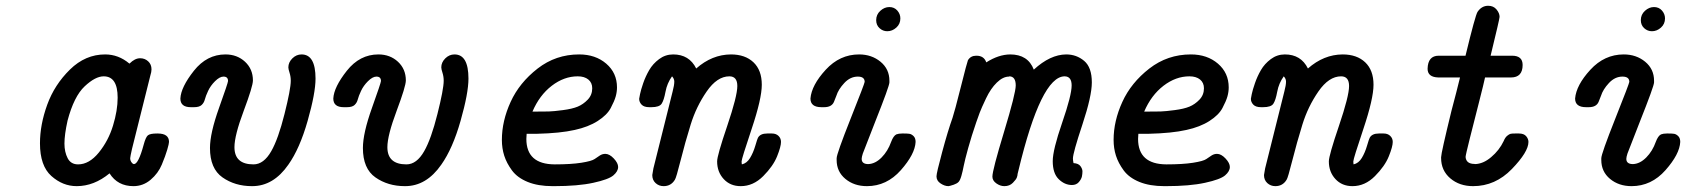

<svg xmlns="http://www.w3.org/2000/svg" viewBox="-20 -635 5814 659"><path d="M117.2 -143.1Q117.2 -207 142.1 -275.6Q167 -344.2 220 -396.2Q272.9 -448.2 340.8 -448.2Q386.7 -448.2 423.8 -417H424.8Q442.9 -435.1 460.9 -435.1Q477.1 -435.1 488.5 -424.6Q500 -414.1 500 -397Q500 -388.2 496.1 -376L433.1 -124Q427.2 -98.1 426.8 -91.8Q426.8 -85 429.9 -80.1Q433.1 -75.2 435.5 -73.5Q438 -71.8 439.9 -71.8Q455.1 -71.8 473.1 -138.2Q480 -164.1 487.5 -170.4Q495.1 -176.8 519 -176.8H521Q560.1 -176.8 560.1 -147.9Q560.1 -142.1 554 -121.1Q547.9 -100.1 535.4 -70.1Q522.9 -40 497.1 -18.1Q471.2 3.9 438 3.9Q383.8 3.9 356 -40Q302.7 3.9 243.2 3.9Q195.3 3.9 156.2 -31Q117.2 -65.9 117.2 -143.1ZM201.2 -142.1Q201.2 -113.3 212.2 -92Q223.1 -70.8 248 -70.8Q286.1 -70.8 319.1 -111.3Q352.1 -151.9 367.9 -203.9Q383.8 -255.9 383.8 -299.8Q383.8 -373 335.9 -373Q307.1 -373 270.5 -338.6Q233.9 -304.2 211.9 -221.2Q201.2 -172.9 201.2 -142.1Z M599.1 -296.9Q601.1 -335.9 645.5 -392.1Q689.9 -448.2 753.9 -448.2Q793.9 -448.2 821 -423.1Q848.1 -397.9 848.1 -358.9Q848.1 -338.9 816.4 -254.4Q784.7 -169.9 784.7 -129.9Q784.7 -70.8 850.1 -70.8Q885.3 -70.8 911.1 -116.2Q935.1 -158.2 956.5 -243.7Q978 -329.1 978 -357.9Q978 -372.1 973.9 -385Q969.7 -397.9 969.7 -403.8Q969.7 -420.9 983.4 -434.6Q997.1 -448.2 1015.1 -448.2Q1063 -448.2 1063 -365.2Q1063 -315.4 1035.9 -220.2Q1008.8 -125 969.7 -69.8Q918.5 3.9 845.7 3.9Q845.2 3.9 844.7 3.9Q786.6 3.9 743.7 -26.1Q700.7 -56.2 700.7 -127Q700.7 -177.7 731.7 -264.4Q762.7 -351.1 762.7 -356.9Q762.7 -372.1 747.1 -372.1Q733.9 -372.1 717.8 -356Q702.6 -340.8 694.3 -323Q686 -305.2 683.1 -293.7Q680.2 -282.2 672.1 -274.7Q664.1 -267.1 646 -267.1H634.8Q599.1 -267.1 599.1 -296.9Z M1124 -296.9Q1126 -335.9 1170.4 -392.1Q1214.8 -448.2 1278.8 -448.2Q1318.8 -448.2 1345.9 -423.1Q1373 -397.9 1373 -358.9Q1373 -338.9 1341.3 -254.4Q1309.6 -169.9 1309.6 -129.9Q1309.6 -70.8 1375 -70.8Q1410.2 -70.8 1436 -116.2Q1460 -158.2 1481.4 -243.7Q1502.9 -329.1 1502.9 -357.9Q1502.9 -372.1 1498.8 -385Q1494.6 -397.9 1494.6 -403.8Q1494.6 -420.9 1508.3 -434.6Q1522 -448.2 1540 -448.2Q1587.9 -448.2 1587.9 -365.2Q1587.9 -315.4 1560.8 -220.2Q1533.7 -125 1494.6 -69.8Q1443.4 3.9 1370.6 3.9Q1370.1 3.9 1369.6 3.9Q1311.5 3.9 1268.6 -26.1Q1225.6 -56.2 1225.6 -127Q1225.6 -177.7 1256.6 -264.4Q1287.6 -351.1 1287.6 -356.9Q1287.6 -372.1 1272 -372.1Q1258.8 -372.1 1242.7 -356Q1227.5 -340.8 1219.2 -323Q1210.9 -305.2 1208 -293.7Q1205.1 -282.2 1197 -274.7Q1189 -267.1 1170.9 -267.1H1159.7Q1124 -267.1 1124 -296.9Z M1702.6 -154.8Q1702.6 -219.7 1732.7 -285.4Q1762.7 -351.1 1825.2 -399.7Q1887.7 -448.2 1967.8 -448.2Q2023.9 -448.2 2060.8 -416.5Q2097.7 -384.8 2097.7 -335Q2097.7 -319.8 2093.3 -304Q2088.9 -288.1 2076.2 -264.2Q2063.5 -240.2 2031.5 -219.7Q1999.5 -199.2 1952.6 -189Q1902.8 -177.7 1822.8 -175.8H1787.6Q1786.6 -164.6 1786.6 -158.2Q1786.6 -71.3 1883.8 -70.8Q1939.9 -70.8 1975.3 -76.4Q2010.7 -82 2020.8 -89.1Q2030.8 -96.2 2039.3 -101.6Q2047.9 -106.9 2057.6 -106.9Q2071.8 -106.9 2086.7 -91.1Q2101.6 -75.2 2101.6 -62Q2101.6 -46.9 2085.2 -33Q2068.8 -19 2016.4 -7.6Q1963.9 3.9 1881.8 3.9H1876.5Q1826.7 3.9 1791.3 -10.5Q1755.9 -24.9 1737.3 -50Q1718.8 -75.2 1710.7 -100.6Q1702.6 -126 1702.6 -154.8ZM1807.6 -252H1819.8Q1846.7 -252 1863.8 -252.4Q1880.9 -252.9 1912.4 -257.1Q1943.8 -261.2 1962.9 -269Q1981.9 -276.9 1997.3 -293Q2012.7 -309.1 2012.7 -332Q2012.7 -351.1 1999.3 -362.1Q1985.8 -373 1962.9 -373Q1916 -373 1873.8 -340.6Q1831.5 -308.1 1807.6 -252Z M2173.8 -295.9Q2173.8 -297.9 2176.8 -312Q2179.7 -326.2 2187.7 -349.6Q2195.8 -373 2208.3 -394.5Q2220.7 -416 2242.2 -432.1Q2263.7 -448.2 2290.5 -448.2Q2345.7 -448.2 2369.6 -399.9Q2423.8 -447.8 2488.8 -448.2Q2537.6 -448.2 2566.2 -421.1Q2594.7 -394 2594.7 -344.2Q2594.7 -296.4 2560.1 -193.1Q2525.4 -89.8 2525.4 -81.1Q2525.4 -74.2 2526.4 -70.8Q2543.5 -74.7 2554.4 -92.8Q2565.4 -110.8 2572.5 -135Q2579.6 -159.2 2581.5 -162.1Q2589.4 -176.8 2613.3 -176.8Q2614.3 -176.8 2614.7 -176.8H2629.4Q2643.6 -176.8 2652.1 -168.5Q2660.6 -160.2 2660.6 -147.9Q2660.6 -131.8 2647.2 -98.4Q2633.8 -64.9 2599.6 -30.5Q2565.4 3.9 2522.5 3.9Q2486.3 3.9 2463.9 -20.5Q2441.4 -44.9 2441.4 -81.1Q2441.4 -101.1 2476.1 -203.1Q2510.7 -305.2 2510.7 -339.8Q2510.7 -373 2483.4 -373Q2441.4 -373 2405.5 -321Q2369.6 -269 2350.6 -207.5Q2331.5 -146 2316.2 -85Q2300.8 -23.9 2296.4 -18.1Q2283.2 3.9 2257.8 3.9Q2241.7 3.9 2230.2 -6.6Q2218.8 -17.1 2218.8 -34.2Q2218.8 -37.1 2222.7 -57.1L2288.6 -320.8Q2294.4 -342.8 2294.4 -355Q2294.4 -364.7 2286.6 -373Q2269.5 -349.1 2264.2 -320.1Q2258.8 -291 2251 -279.1Q2243.2 -267.1 2215.8 -267.1H2208.5Q2190.4 -267.1 2182.1 -275.9Q2173.8 -284.7 2173.8 -295.9Z M2761.7 -296.9Q2765.6 -342.8 2814 -395.5Q2862.3 -448.2 2928.7 -448.2Q2971.7 -448.2 3002.2 -423.1Q3032.7 -397.9 3032.7 -357.9V-352.1Q3032.7 -339.8 2983.4 -215.8Q2958.5 -151.9 2941.4 -107.9Q2937.5 -95.7 2937.5 -89.8Q2937.5 -71.8 2960.4 -71.8Q2984.4 -72.8 3005.9 -94.5Q3027.3 -116.2 3038.6 -147.9Q3046.4 -168.9 3056.6 -173.8Q3064.5 -176.8 3076.7 -176.8H3081.5Q3093.8 -176.8 3101.1 -175.8Q3108.4 -174.8 3115.5 -168Q3122.6 -161.1 3122.6 -147.9Q3120.6 -106 3072 -51Q3023.4 3.9 2955.6 3.9Q2911.6 3.9 2881.6 -21Q2851.6 -45.9 2851.6 -85.9V-91.8Q2851.6 -106.9 2899.7 -228Q2947.8 -349.1 2947.8 -354Q2947.8 -372.1 2924.3 -372.1Q2898.4 -372.1 2877.9 -350.1Q2857.4 -328.1 2850.6 -306.2L2842.3 -285.2Q2834.5 -267.1 2808.6 -267.1H2799.3Q2761.7 -267.1 2761.7 -296.9ZM2987.3 -565.9Q2987.3 -585 3001.5 -597.9Q3015.6 -610.8 3032.5 -610.8Q3049.3 -610.8 3059.8 -598.9Q3070.3 -586.9 3070.3 -571.8Q3070.3 -552.7 3056.4 -540.3Q3042.5 -527.8 3025.4 -527.8Q3010.3 -527.8 2998.8 -538.3Q2987.3 -548.8 2987.3 -565.9Z M3194.3 -29.8Q3194.3 -41 3213.9 -113.5Q3233.4 -186 3249.5 -231Q3256.3 -251 3277.8 -336.4Q3299.3 -421.9 3302.2 -428.2Q3311.5 -443.8 3330.6 -443.8Q3331.1 -443.8 3331.5 -443.8Q3357.4 -443.8 3365.2 -420.9Q3407.2 -447.8 3447.3 -448.2Q3508.3 -448.2 3528.3 -396Q3584.5 -447.8 3639.6 -448.2Q3674.8 -448.2 3701.2 -426Q3727.5 -403.8 3727.5 -352.1Q3727.5 -305.2 3695.1 -207.5Q3662.6 -109.9 3662.6 -90.8Q3662.6 -85 3664.6 -75.2Q3681.6 -74.2 3688.5 -64.7Q3695.3 -55.2 3695.3 -46.9Q3695.3 -38.1 3693.4 -29.1Q3691.4 -20 3682.9 -10Q3674.3 0 3659.2 0Q3634.3 0 3613.8 -20Q3593.3 -40 3593.3 -82Q3593.3 -120.1 3625.7 -214.1Q3658.2 -308.1 3658.2 -341.8Q3658.2 -372.6 3634.3 -373Q3553.2 -373 3475.6 -49.8Q3473.6 -41 3472.7 -38.1Q3472.7 -33.2 3470.2 -26.1Q3467.8 -19 3456.5 -7.6Q3445.3 3.9 3427.2 3.9Q3413.1 3.9 3399.7 -5.6Q3386.2 -15.1 3386.2 -28.8Q3386.2 -50.8 3426.3 -182.9Q3466.3 -314.9 3466.3 -341.8Q3466.3 -372.6 3444.3 -373L3443.4 -372.1Q3422.4 -372.1 3401.4 -351.6Q3380.4 -331.1 3364.5 -297.6Q3348.6 -264.2 3342.5 -248Q3336.4 -231.9 3330.6 -214.8Q3314.5 -168 3303 -126.5Q3291.5 -85 3287.8 -65.9Q3284.2 -46.9 3279.8 -31.5Q3275.4 -16.1 3270 -10.5Q3264.6 -4.9 3253.4 -1Q3238.3 3.9 3235.4 3.9Q3222.2 3.9 3208.3 -5.4Q3194.3 -14.6 3194.3 -29.8Z M3802.2 -154.8Q3802.2 -219.7 3832.3 -285.4Q3862.3 -351.1 3924.8 -399.7Q3987.3 -448.2 4067.4 -448.2Q4123.5 -448.2 4160.4 -416.5Q4197.3 -384.8 4197.3 -335Q4197.3 -319.8 4192.9 -304Q4188.5 -288.1 4175.8 -264.2Q4163.1 -240.2 4131.1 -219.7Q4099.1 -199.2 4052.2 -189Q4002.4 -177.7 3922.4 -175.8H3887.2Q3886.2 -164.6 3886.2 -158.2Q3886.2 -71.3 3983.4 -70.8Q4039.6 -70.8 4075 -76.4Q4110.4 -82 4120.4 -89.1Q4130.4 -96.2 4138.9 -101.6Q4147.5 -106.9 4157.2 -106.9Q4171.4 -106.9 4186.3 -91.1Q4201.2 -75.2 4201.2 -62Q4201.2 -46.9 4184.8 -33Q4168.5 -19 4116 -7.6Q4063.5 3.9 3981.4 3.9H3976.1Q3926.3 3.9 3890.9 -10.5Q3855.5 -24.9 3836.9 -50Q3818.4 -75.2 3810.3 -100.6Q3802.2 -126 3802.2 -154.8ZM3907.2 -252H3919.4Q3946.3 -252 3963.4 -252.4Q3980.5 -252.9 4012 -257.1Q4043.5 -261.2 4062.5 -269Q4081.5 -276.9 4096.9 -293Q4112.3 -309.1 4112.3 -332Q4112.3 -351.1 4098.9 -362.1Q4085.4 -373 4062.5 -373Q4015.6 -373 3973.4 -340.6Q3931.2 -308.1 3907.2 -252Z M4273.4 -295.9Q4273.4 -297.9 4276.4 -312Q4279.3 -326.2 4287.4 -349.6Q4295.4 -373 4307.9 -394.5Q4320.3 -416 4341.8 -432.1Q4363.3 -448.2 4390.1 -448.2Q4445.3 -448.2 4469.2 -399.9Q4523.4 -447.8 4588.4 -448.2Q4637.2 -448.2 4665.8 -421.1Q4694.3 -394 4694.3 -344.2Q4694.3 -296.4 4659.7 -193.1Q4625 -89.8 4625 -81.1Q4625 -74.2 4626 -70.8Q4643.1 -74.7 4654.1 -92.8Q4665 -110.8 4672.1 -135Q4679.2 -159.2 4681.2 -162.1Q4689 -176.8 4712.9 -176.8Q4713.9 -176.8 4714.4 -176.8H4729Q4743.2 -176.8 4751.7 -168.5Q4760.3 -160.2 4760.3 -147.9Q4760.3 -131.8 4746.8 -98.4Q4733.4 -64.9 4699.2 -30.5Q4665 3.9 4622.1 3.9Q4585.9 3.9 4563.5 -20.5Q4541 -44.9 4541 -81.1Q4541 -101.1 4575.7 -203.1Q4610.4 -305.2 4610.4 -339.8Q4610.4 -373 4583 -373Q4541 -373 4505.1 -321Q4469.2 -269 4450.2 -207.5Q4431.2 -146 4415.8 -85Q4400.4 -23.9 4396 -18.1Q4382.8 3.9 4357.4 3.9Q4341.3 3.9 4329.8 -6.6Q4318.4 -17.1 4318.4 -34.2Q4318.4 -37.1 4322.3 -57.1L4388.2 -320.8Q4394 -342.8 4394 -355Q4394 -364.7 4386.2 -373Q4369.1 -349.1 4363.8 -320.1Q4358.4 -291 4350.6 -279.1Q4342.8 -267.1 4315.4 -267.1H4308.1Q4290 -267.1 4281.7 -275.9Q4273.4 -284.7 4273.4 -295.9Z M4879.9 -398.9Q4880.9 -443.8 4918 -443.8H5010.3V-444.8Q5043.5 -582 5051.3 -594.2Q5065.4 -615.2 5087.9 -615.2Q5106 -615.2 5116.5 -602.5Q5127 -589.8 5127 -577.1Q5127 -570.3 5096.2 -443.8H5169.9Q5206.1 -443.8 5206.1 -412.1Q5206.1 -369.1 5166 -369.1H5077.1Q5073.2 -350.1 5056.2 -283.4Q5039.1 -216.8 5024.7 -159.4Q5010.3 -102.1 5010.3 -96.2Q5012.2 -72.3 5041.5 -72.3Q5042 -72.3 5042 -71.8Q5070.8 -72.3 5098.1 -95.7Q5126 -119.1 5141.1 -150.9Q5146 -163.1 5153.1 -168.9Q5160.2 -174.8 5165 -175.8Q5169.9 -176.8 5180.2 -176.8H5193.4Q5210.4 -176.8 5218.3 -167.5Q5226.1 -158.2 5226.1 -147.9Q5226.1 -113.8 5169.2 -54.9Q5112.3 3.9 5036.1 3.9Q4989.3 3.9 4957.8 -22.9Q4926.3 -49.8 4926.3 -92.8Q4926.3 -93.8 4926.3 -95.2Q4926.3 -109.4 4961.9 -254.9Q4980 -322.8 4991.2 -369.1H4917Q4879.9 -370.1 4879.9 -398.9Z M5386.2 -296.9Q5390.1 -342.8 5438.5 -395.5Q5486.8 -448.2 5553.2 -448.2Q5596.2 -448.2 5626.7 -423.1Q5657.2 -397.9 5657.2 -357.9V-352.1Q5657.2 -339.8 5607.9 -215.8Q5583 -151.9 5565.9 -107.9Q5562 -95.7 5562 -89.8Q5562 -71.8 5585 -71.8Q5608.9 -72.8 5630.4 -94.5Q5651.9 -116.2 5663.1 -147.9Q5670.9 -168.9 5681.2 -173.8Q5689 -176.8 5701.2 -176.8H5706.1Q5718.3 -176.8 5725.6 -175.8Q5732.9 -174.8 5740 -168Q5747.1 -161.1 5747.1 -147.9Q5745.1 -106 5696.5 -51Q5647.9 3.9 5580.1 3.9Q5536.1 3.9 5506.1 -21Q5476.1 -45.9 5476.1 -85.9V-91.8Q5476.1 -106.9 5524.2 -228Q5572.3 -349.1 5572.3 -354Q5572.3 -372.1 5548.8 -372.1Q5522.9 -372.1 5502.4 -350.1Q5481.9 -328.1 5475.1 -306.2L5466.8 -285.2Q5459 -267.1 5433.1 -267.1H5423.8Q5386.2 -267.1 5386.2 -296.9ZM5611.8 -565.9Q5611.8 -585 5626 -597.9Q5640.1 -610.8 5657 -610.8Q5673.8 -610.8 5684.3 -598.9Q5694.8 -586.9 5694.8 -571.8Q5694.8 -552.7 5680.9 -540.3Q5667 -527.8 5649.9 -527.8Q5634.8 -527.8 5623.3 -538.3Q5611.8 -548.8 5611.8 -565.9Z"/></svg>

Font: CMU Typewriter Text
Style: BoldItalic
Weight: 700
Italic angle: -14.04°
Version: Version 0.7.0